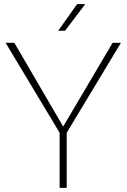

<svg xmlns="http://www.w3.org/2000/svg" viewBox="-20 -904 611 924"><path d="M293 -756H260L351 -884H390ZM562 -698 301 -265V0H267V-265L7 -698H49L284 -295L522 -698Z"/></svg>

Font: Freesentation 1 Thin
Style: Regular
Weight: 250
Designer: glyphs from Roboto by Christian Robertson / Hangul glyphs from Noto Sans CJK(Source Han Sans) by Jang Soo-young and Kang
Foundry: PT&
Version: Version 2.001